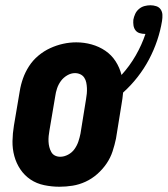

<svg xmlns="http://www.w3.org/2000/svg" viewBox="-20 -702 638 730"><path d="M206 8Q177 8 148 2Q119 -4 96 -19.5Q73 -35 57.5 -58Q42 -81 34.5 -108.5Q27 -136 27.5 -165.5Q28 -195 33 -225L55 -355Q59 -380 67.5 -404Q76 -428 90.5 -450.5Q105 -473 126 -490.5Q147 -508 171 -519Q195 -530 220 -535.5Q245 -541 270 -541Q300 -541 328.5 -533Q357 -525 380.5 -509Q404 -493 419.5 -469Q435 -445 442 -417Q473 -451 496 -491Q519 -531 533 -573Q532 -573 532 -573Q532 -573 532 -573Q521 -573 511 -576Q501 -579 495 -587Q489 -595 487.5 -605.5Q486 -616 487 -627Q489 -638 494 -649Q499 -660 508.5 -668Q518 -676 529.5 -679Q541 -682 552 -682Q563 -682 574 -678.5Q585 -675 591 -666Q597 -657 597.5 -645.5Q598 -634 596 -622Q590 -585 577.5 -548Q565 -511 546.5 -476Q528 -441 503 -409Q478 -377 448 -350Q447 -339 445.5 -327.5Q444 -316 442 -305L421 -175Q416 -151 408 -126.5Q400 -102 385 -80Q370 -58 349.5 -40Q329 -22 305 -11Q281 0 256 4Q231 8 206 8ZM209 -106Q224 -106 239 -114Q254 -122 263.5 -135.5Q273 -149 278 -164Q283 -179 286 -194L307 -324Q309 -335 310 -346Q311 -357 310.5 -367.5Q310 -378 308 -388Q306 -398 300.5 -406.5Q295 -415 285.5 -419.5Q276 -424 265 -424Q250 -424 235.5 -415.5Q221 -407 211.5 -394Q202 -381 197 -366Q192 -351 190 -336L168 -206Q166 -195 165 -184.5Q164 -174 164.5 -163.5Q165 -153 167.5 -143Q170 -133 175 -124Q180 -115 189 -110.5Q198 -106 209 -106Z"/></svg>

Font: Iosevka Slab Heavy
Style: Italic
Weight: 900
Italic angle: -9°
Monospace: yes
Designer: Belleve Invis
Foundry: Belleve Invis
Version: Version 11.1.0; ttfautohint (v1.8.3)